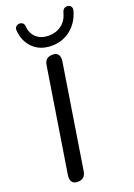

<svg xmlns="http://www.w3.org/2000/svg" viewBox="-175 -1005 751 1077"><g transform="rotate(-20 200.0 -466.0)"><path d="M94 7Q70 7 60 -7.5Q50 -22 54 -48L152 -665Q155 -689 168 -700.5Q181 -712 204 -712Q227 -712 237 -698Q247 -684 243 -657L145 -40Q142 -17 129.5 -5Q117 7 94 7ZM219 -760Q151 -760 109 -800Q67 -840 61 -905Q59 -920 66 -928.5Q73 -937 85 -939Q94 -940 101 -937Q108 -934 112 -928.5Q116 -923 117 -914Q120 -869 148.5 -844Q177 -819 222 -819Q266 -819 298.5 -843.5Q331 -868 343 -915Q346 -924 350.5 -929.5Q355 -935 362 -937.5Q369 -940 377 -939Q390 -937 396.5 -927Q403 -917 398 -901Q379 -836 331 -798Q283 -760 219 -760Z"/></g></svg>

Font: Nunito ExtraLight Medium
Style: Italic
Weight: 500
Italic angle: -9°
Version: Version 3.602